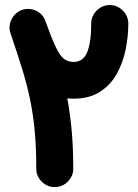

<svg xmlns="http://www.w3.org/2000/svg" viewBox="-20 -679 555 773"><path d="M200.2 74.2Q169.9 74.2 147.9 52.2Q126 30.3 126 0Q126 -85.9 119.6 -153.3Q113.3 -220.7 100.6 -281Q87.9 -341.3 68.4 -404.3Q48.8 -467.3 22.5 -544.4Q15.1 -564.9 20.5 -585.7Q25.9 -606.4 40.5 -621.1Q41 -621.6 41.5 -622.1Q41.5 -622.1 42 -622.6Q52.7 -632.8 66.4 -638.2Q95.2 -648.9 124 -636.2Q152.8 -623.5 162.6 -594.7Q187 -526.4 203.9 -490.7Q220.7 -455.1 237.1 -442.4Q253.4 -429.7 276.4 -429.7Q314.5 -429.7 330.8 -468.5Q347.2 -507.3 347.2 -584Q347.2 -614.3 369.4 -636.5Q391.6 -658.7 421.9 -658.7Q452.1 -658.7 474.4 -636.5Q496.6 -614.3 496.6 -584Q496.6 -532.7 485.8 -479.5Q475.1 -426.3 450 -381.3Q424.8 -336.4 382.1 -309.1Q339.4 -281.7 274.9 -281.7Q262.7 -281.7 251 -282.7Q262.7 -220.2 268.8 -151.4Q274.9 -82.5 274.9 0Q274.9 30.3 252.9 52.2Q231 74.2 200.2 74.2Z"/></svg>

Font: Mikhak-DS2-FD ExtraBold
Style: Regular
Weight: 800
Designer: Amin Abedi
Version: Version 3.2